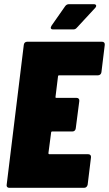

<svg xmlns="http://www.w3.org/2000/svg" viewBox="-20 -900 522 920"><path d="M429 -880H311C303 -880 297 -877 292 -870L227 -777C220 -766 223 -759 235 -759H331C339 -759 344 -762 349 -768L436 -862C445 -872 441 -880 429 -880ZM466 -554 482 -685C483 -694 478 -700 469 -700H110C101 -700 95 -694 94 -685L12 -15C10 -6 16 0 24 0H383C392 0 398 -6 400 -15L416 -146C417 -155 412 -161 403 -161H217C214 -161 212 -163 212 -166L225 -265C225 -268 227 -270 230 -270H327C336 -270 342 -276 343 -285L360 -416C361 -425 356 -431 347 -431H250C247 -431 245 -433 246 -436L258 -534C258 -537 260 -539 263 -539H449C458 -539 465 -545 466 -554Z"/></svg>

Font: Barlow Condensed Black
Style: Italic
Weight: 900
Width: 3
Italic angle: -7°
Designer: Jeremy Tribby
Foundry: Tribby Type
Version: Version 1.422;hotconv 1.0.109;makeotfexe 2.5.65596